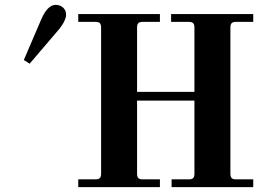

<svg xmlns="http://www.w3.org/2000/svg" viewBox="-20 -770 1104 790"><path d="M302 0H638V-32H568C550 -32 544 -38 544 -56V-356H780V-56C780 -38 774 -32 756 -32H686V0H1022V-32H952C934 -32 928 -38 928 -56V-656C928 -674 934 -680 952 -680H1022V-712H684V-680H756C774 -680 780 -674 780 -656V-392H544V-656C544 -674 550 -680 568 -680H638V-712H302V-680H372C390 -680 396 -674 396 -656V-56C396 -38 390 -32 372 -32H302ZM78 -523 102 -508 219 -645C244 -674 252 -697 252 -709C252 -734 233 -750 209 -750C187 -750 167 -730 150 -691Z"/></svg>

Font: Old Standard
Style: Bold
Weight: 700
Designer: Alexey Kryukov <alexios@thessalonica.org.ru>
Version: Version 2.0.2